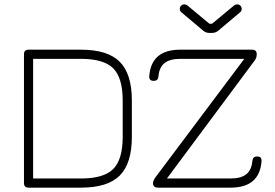

<svg xmlns="http://www.w3.org/2000/svg" viewBox="-20 -861 1260 881"><path d="M826 -841Q833 -841 840 -836L941 -752H953L1054 -836Q1061 -841 1068 -841Q1077 -841 1083 -835Q1089 -829 1089 -820Q1089 -810 1081 -804L980 -719Q968 -710 954 -710H940Q926 -710 914 -719L813 -804Q805 -810 805 -820Q805 -829 811 -835Q817 -841 826 -841ZM111 0Q90 0 90 -21V-612Q90 -633 111 -633H352Q474 -633 529.5 -577.5Q585 -522 585 -400V-233Q585 -111 529.5 -55.5Q474 0 352 0ZM705 0Q682 0 682 -21Q682 -31 693 -47L1101 -591H807Q760 -591 735.5 -572Q711 -553 707 -511Q706 -490 685 -490Q663 -490 665 -512Q674 -633 807 -633H1137Q1158 -633 1158 -612Q1158 -596 1149 -584L746 -42H1038Q1085 -42 1109.5 -61Q1134 -80 1138 -122Q1140 -143 1159 -143Q1182 -143 1180 -121Q1171 0 1038 0ZM132 -42H352Q456 -42 499.5 -85.5Q543 -129 543 -233V-400Q543 -504 499.5 -547.5Q456 -591 352 -591H132Z"/></svg>

Font: Jura Light
Style: Regular
Weight: 300
Designer: Daniel Johnson, Alexei Vanyashin
Foundry: Daniel Johnson
Version: Version 5.103